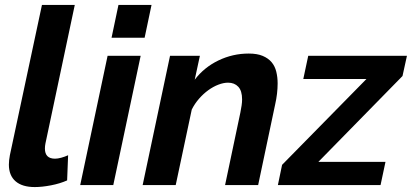

<svg xmlns="http://www.w3.org/2000/svg" viewBox="-20 -750 1669 778"><path d="M121 8Q70 8 43 -15.5Q16 -39 16 -83Q16 -92 17 -101Q18 -110 20 -121L150 -730H283L164 -168Q163 -163 162.5 -158Q162 -153 162 -148Q162 -107 203 -107Q214 -107 228.5 -111Q243 -115 256 -121L252 -19Q223 -6 186.5 1Q150 8 121 8Z M416 -524H550L439 0H305ZM460 -730H594L566 -597H432Z M669 -524H790L769 -427Q807 -477 865 -505Q923 -533 988 -533Q1022 -533 1044.5 -523.5Q1067 -514 1080.5 -498Q1094 -482 1099.5 -459.5Q1105 -437 1105 -412Q1105 -392 1102.5 -370.5Q1100 -349 1095 -327L1026 0H892L954 -294Q957 -309 959 -322.5Q961 -336 961 -347Q961 -382 945.5 -398.5Q930 -415 904 -415Q886 -415 865 -407Q844 -399 824 -384.5Q804 -370 786.5 -350Q769 -330 757 -306L692 0H558Z M1123 -82 1465 -430H1209L1229 -524H1629L1611 -442L1270 -94H1542L1522 0H1106Z"/></svg>

Font: PTCRaleway
Style: Bold Italic
Weight: 700
Italic angle: -12°
Designer: Matt McInerney, Pablo Impallari, Rodrigo Fuenzalida
Foundry: Matt McInerney, Pablo Impallari, Rodrigo Fuenzalida
Version: Version 3.000g; ttfautohint (v1.5) -l 8 -r 28 -G 28 -x 14 -D